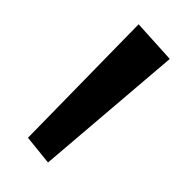

<svg xmlns="http://www.w3.org/2000/svg" viewBox="-161 -493 566 566"><g transform="rotate(45 122.0 -209.5)"><path d="M198.2 -440.9 160.2 28.8 66.9 19 61 -448.2Z"/></g></svg>

Font: Original Surfer
Style: Regular
Weight: 400
Designer: Astigmatic (AOETI)
Foundry: Astigmatic (AOETI)
Version: Version 1.001